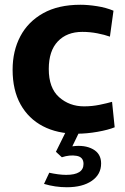

<svg xmlns="http://www.w3.org/2000/svg" viewBox="-20 -551 527 807"><path d="M303 11Q221 11 160.5 -20.5Q100 -52 66.5 -112Q33 -172 33 -258Q33 -337 65.5 -398.5Q98 -460 161.5 -495.5Q225 -531 318 -531Q350 -531 388 -525Q426 -519 457 -506L442 -397Q420 -405 389 -411Q358 -417 326 -417Q261 -417 223 -377Q185 -337 185 -261Q185 -181 228.5 -142.5Q272 -104 333 -104Q367 -104 398.5 -110.5Q430 -117 451 -123L462 -16Q435 -5 390 3Q345 11 303 11ZM261 236Q212 236 165 222L187 175Q205 179 223.5 181.5Q242 184 258 184Q331 184 331 138Q331 109 302 104Q273 99 240 110L215 87L258 0H315L284 64Q336 57 370.5 76Q405 95 405 136Q405 182 366 209Q327 236 261 236Z"/></svg>

Font: Murecho SemiBold
Style: Regular
Weight: 600
Designer: Neil Summerour
Foundry: Positype
Version: Version 1.010; ttfautohint (v1.8.3)